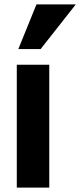

<svg xmlns="http://www.w3.org/2000/svg" viewBox="-20 -832 363 869"><path d="M164 -610 323 -812H145L63 -610ZM203 -539H56V17H203Z"/></svg>

Font: Repo Bold
Style: Bold
Weight: 700
Designer: Stefan Peev
Foundry: Context Ltd
Version: Version 1.502